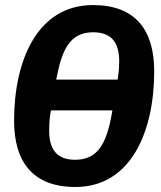

<svg xmlns="http://www.w3.org/2000/svg" viewBox="-20 -730 640 762"><path d="M279.1 12.1C501.1 12.1 592 -209.9 592 -447.1C592 -610.1 518.1 -709.9 349.1 -709.9C127.1 -709.9 35.9 -487.9 35.9 -251.1C35.9 -88.1 110.1 12.1 279.1 12.1ZM175.1 -210.9C175.1 -231.9 176.1 -252.1 179 -273.1L182.2 -291.9H426.1L425.1 -285.9C403.1 -154.8 365.1 -95.9 278.1 -95.9C207 -95.9 175.1 -136 175.1 -210.9ZM203.1 -414.1 208.1 -437.9C230.8 -550.1 269.2 -601.9 350.1 -601.9C421.2 -601.9 453.1 -562.1 453.1 -486.9C453.1 -467 452.1 -448.2 448.9 -430L447.1 -414.1Z"/></svg>

Font: Margiela Mono Italic Bold It
Style: Regular
Weight: 700
Designer: Mike Abbink, Paul van der Laan, Pieter van Rosmalen
Foundry: Bold Monday
Version: Version 2.003 2021